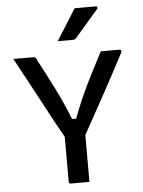

<svg xmlns="http://www.w3.org/2000/svg" viewBox="-62 -993 773 1041"><g transform="rotate(-5 325.0 -472.5)"><path d="M382 0H281Q270 0 270 -11V-255Q253 -284 225 -336Q197 -388 163 -451.5Q129 -515 94 -580Q59 -645 29 -700H133Q144 -700 148.5 -696.5Q153 -693 157 -682Q202 -598 242 -518Q282 -438 318 -348H340Q364 -412 388.5 -466.5Q413 -521 441.5 -577Q470 -633 505 -700H605Q613 -700 615.5 -695Q618 -690 613 -680Q561 -581 500 -469Q439 -357 382 -255ZM384 -945H499Q505 -945 507 -940Q509 -935 505 -930Q486 -909 472.5 -893Q459 -877 446 -862Q433 -847 416.5 -828Q400 -809 376 -781Q370 -775 360 -775H277Q306 -820 330.5 -859.5Q355 -899 384 -945Z"/></g></svg>

Font: Recursive Sn Lnr St Med
Style: Regular
Weight: 500
Version: Version 1.085;hotconv 1.1.0;makeotfexe 2.6.0; ttfautohint (v